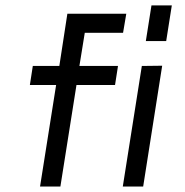

<svg xmlns="http://www.w3.org/2000/svg" viewBox="-20 -680 674 700"><path d="M99.6 -439.5H196.3L225.6 -629.9H440.4L428.7 -560.5H289.1L269.5 -439.5H410.2L399.4 -370.1H258.8L200.2 0H126L184.6 -370.1H88.9ZM497.1 -439.5 427.7 0H502L571.3 -440.4ZM532.2 -660.2 511.7 -530.3H585.9L606.4 -660.2Z"/></svg>

Font: Geo
Style: Oblique
Weight: 500
Italic angle: -11°
Version: Version 001.2